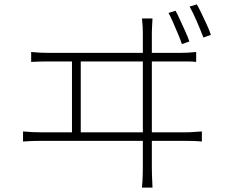

<svg xmlns="http://www.w3.org/2000/svg" viewBox="-20 -831 1040 875"><path d="M780 -782Q789 -766 800.5 -740.5Q812 -715 824 -689Q836 -663 843 -642L809 -630Q802 -651 791 -677Q780 -703 769 -728.5Q758 -754 748 -772ZM877 -811Q887 -794 898.5 -769.5Q910 -745 922 -719.5Q934 -694 941 -672L907 -660Q894 -694 876.5 -734.5Q859 -775 844 -801ZM675 -747Q674 -728 673 -709.5Q672 -691 672 -683Q672 -678 672 -644Q672 -610 672 -557Q672 -504 672 -442.5Q672 -381 672 -318.5Q672 -256 672 -202.5Q672 -149 672 -114Q672 -79 672 -71Q672 -63 672.5 -36Q673 -9 675 24H627Q630 -10 630.5 -36Q631 -62 631 -69Q631 -77 631 -112.5Q631 -148 631 -202Q631 -256 631 -318Q631 -380 631 -442.5Q631 -505 631 -557.5Q631 -610 631 -644Q631 -678 631 -683Q631 -694 630 -712Q629 -730 627 -747ZM308 -210V-566H348V-210ZM85 -232Q107 -230 126.5 -229Q146 -228 165 -228H826Q845 -228 863 -229.5Q881 -231 900 -232V-186Q881 -188 859.5 -188.5Q838 -189 826 -189H165Q146 -189 127 -188.5Q108 -188 85 -186ZM122 -594Q143 -592 163 -591Q183 -590 202 -590H799Q820 -590 837.5 -591Q855 -592 874 -594V-549Q855 -551 833.5 -551Q812 -551 799 -551H202Q183 -551 163.5 -550.5Q144 -550 122 -549Z"/></svg>

Font: Noto Sans TC ExtraLight
Style: Regular
Weight: 250
Designer: Ryoko NISHIZUKA  (kana, bopomofo & ideographs); Paul D. Hunt (Latin, Greek & Cyrillic); Sandoll Communications , Soo-you
Foundry: Adobe
Version: Version 2.004-H2;hotconv 1.0.118;makeotfexe 2.5.65603